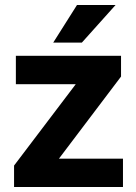

<svg xmlns="http://www.w3.org/2000/svg" viewBox="-20 -753 549 773"><path d="M475.1 0H75.2V-114.3H475.1ZM130.9 0H36.6V-86.4L371.6 -528.3H467.3V-444.8ZM417 -414.1H43.9V-528.3H417ZM290 -732.9H445.3L309.6 -581.5H194.3Z"/></svg>

Font: Heebo
Style: Bold
Weight: 700
Designer: Oded Ezer
Foundry: Ezer Type House
Version: Version 3.100